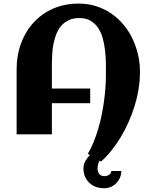

<svg xmlns="http://www.w3.org/2000/svg" viewBox="-20 -738 835 1055"><path d="M646.5 201.7Q646.5 221.2 639.2 238.3Q631.8 255.4 619.1 268.3Q606.4 281.2 589.4 288.8Q572.3 296.4 552.7 296.4Q527.8 296.4 507.1 288.8Q486.3 281.2 470.9 266.8Q455.6 252.4 447 232.2Q438.5 211.9 438.5 186.5Q438.5 166 448.5 147.7Q458.5 129.4 474.1 113.8L462.4 107.4Q479.5 78.6 493.4 44.7Q507.3 10.7 518.6 -26.4Q529.8 -63.5 537.8 -102.5Q545.9 -141.6 551.3 -180.2Q556.6 -218.8 559.3 -256.1Q562 -293.5 562 -327.1Q562 -353.5 561.8 -387Q561.5 -420.4 557.9 -455.1Q554.2 -489.7 545.9 -522.7Q537.6 -555.7 521.2 -581.5Q504.9 -607.4 479.2 -623Q453.6 -638.7 415.5 -638.7Q381.8 -638.7 357.7 -627.2Q333.5 -615.7 316.7 -596.4Q299.8 -577.1 289.8 -551.8Q279.8 -526.4 274.2 -498.3Q268.6 -470.2 266.8 -441.7Q265.1 -413.1 265.1 -387.7V-251.5H475.6V-170.9H265.1V0H71.3V-357.4Q71.3 -434.1 95.7 -500Q120.1 -565.9 164.8 -614.5Q209.5 -663.1 272.2 -690.7Q335 -718.3 412.1 -718.3Q464.4 -718.3 510 -703.4Q555.7 -688.5 593.3 -662.4Q630.9 -636.2 660.4 -600.3Q689.9 -564.5 709.7 -522Q729.5 -479.5 739.7 -432.1Q750 -384.8 749 -336.4V-327.1Q748 -286.1 740.5 -242.2Q732.9 -198.2 719.2 -154.3Q705.6 -110.4 686.5 -67.4Q667.5 -24.4 643.8 14.9Q620.1 54.2 592.8 88.6Q565.4 123 535.2 149.4L526.9 144.5Q516.1 166 516.1 186.5Q516.1 205.6 525.1 217.8Q534.2 230 554.7 230Q566.9 230 578.9 222.9Q590.8 215.8 591.3 201.7Z"/></svg>

Font: Aclonica
Style: Regular
Weight: 400
Designer: Astigmatic (AOETI)
Foundry: Astigmatic (AOETI)
Version: Version 1.000